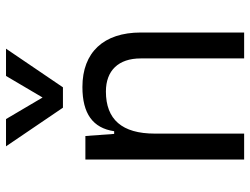

<svg xmlns="http://www.w3.org/2000/svg" viewBox="-115 -701 816 626"><g transform="rotate(-90 293.0 -388.0)"><path d="M415.5 0H500V-336.9C500 -458 435.5 -527.3 322.3 -527.3C235.4 -527.3 188.5 -493.2 178.2 -423.8H169.4L162.6 -517.6H85.9V0H170.4V-291.5C170.4 -397.9 216.3 -450.7 307.6 -450.7C376 -450.7 415.5 -409.7 415.5 -337.4ZM254.9 -590.8H321.3L447.3 -776.4H358.4L288.1 -657.2L217.8 -776.4H128.9Z"/></g></svg>

Font: Cascadia Code SemiLight
Style: Regular
Weight: 350
Monospace: yes
Designer: Aaron Bell
Foundry: Saja Typeworks
Version: Version 2404.023